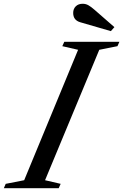

<svg xmlns="http://www.w3.org/2000/svg" viewBox="-92 -990 648 1010"><path d="M35.2 -42 318.8 -728 235.8 -747.1 246.1 -770H536.1L525.9 -747.1L430.2 -728L145 -42L227.1 -22.9L216.8 0H-71.8L-62 -22.9ZM509.8 -847.2 491.2 -826.2 330.1 -873Q293 -883.8 293 -921.9Q293 -943.4 306.6 -956.8Q320.3 -970.2 342.8 -970.2Q358.9 -970.2 372.6 -962.6Q386.2 -955.1 405.8 -938Z"/></svg>

Font: Libre Caslon Text
Style: Italic
Weight: 400
Italic angle: -25°
Designer: Pablo Impallari, Rodrigo Fuenzalida
Foundry: Pablo Impallari, Rodrigo Fuenzalida
Version: Version 1.002